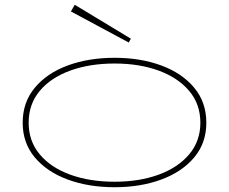

<svg xmlns="http://www.w3.org/2000/svg" viewBox="-20 -773 959 804"><path d="M519 -595 277 -725 293 -753 528 -611ZM844 -259Q844 -174 793 -113.5Q742 -53 655 -21Q568 11 460 11Q351 11 264 -21Q177 -53 126 -113.5Q75 -174 75 -259Q75 -345 126 -406Q177 -467 264 -499Q351 -531 460 -531Q568 -531 655 -499Q742 -467 793 -406Q844 -345 844 -259ZM100 -259Q100 -182 146.5 -126.5Q193 -71 274.5 -41.5Q356 -12 460 -12Q563 -12 644 -41.5Q725 -71 772 -126.5Q819 -182 819 -259Q819 -337 772 -392.5Q725 -448 644 -477.5Q563 -507 460 -507Q356 -507 274.5 -477.5Q193 -448 146.5 -392.5Q100 -337 100 -259Z"/></svg>

Font: BhuTuka Expanded One
Style: Regular
Weight: 400
Designer: Erin McLaughlin
Version: Version 1.000; ttfautohint (v1.8.3)